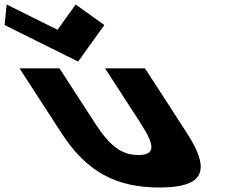

<svg xmlns="http://www.w3.org/2000/svg" viewBox="-346 -816 1068 851"><path d="M116.4 -705 -10.6 -796 -91 -684 -316.6 -796 -325.6 -705 0.3 -543ZM-82.3 -513H-259.3L-73.4 -226C38 -54 168.7 15 360.7 15C552.7 15 594 -54 482.6 -226L296.7 -513H119.7L277.8 -269C343.2 -168 341.4 -129 267.4 -129C193.4 -129 141.2 -168 75.8 -269Z"/></svg>

Font: Hussar
Style: BdOpOblSeven
Weight: 700
Foundry: Cannot Into Space Fonts
Version: Version 2.00